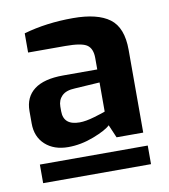

<svg xmlns="http://www.w3.org/2000/svg" viewBox="-63 -812 537 610"><g transform="rotate(-10 205.0 -507.0)"><path d="M150 -583H260V-620Q260 -650 243 -662Q226 -674 173 -674H53V-736Q126 -757 212 -757Q291 -757 330 -728Q369 -699 369 -627V-360H283L265 -402Q251 -388 209.5 -372Q168 -356 127 -356Q81 -356 53 -381.5Q25 -407 25 -450V-490Q25 -535 56.5 -559Q88 -583 150 -583ZM260 -447V-541L180 -536Q151 -535 137.5 -521.5Q124 -508 124 -487V-472Q124 -427 176 -427Q196 -427 224.5 -435.5Q253 -444 260 -447ZM28 -317H376V-257H28Z"/></g></svg>

Font: Exo SemiBold
Style: Regular
Weight: 600
Designer: Natanael Gama
Foundry: Natanael Gama
Version: Version 1.500